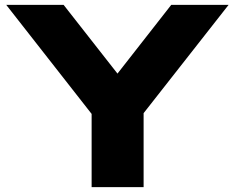

<svg xmlns="http://www.w3.org/2000/svg" viewBox="-20 -770 967 790"><path d="M357 -365.8H570.9V0H357ZM241.7 -750 510.6 -406.9H416.2L684.6 -750H920.6L532.6 -255.6L394.6 -253.3L5.6 -750Z"/></svg>

Font: Unbounded Variable
Style: Regular
Weight: 400
Designer: Luke Prowse, Jean-Baptiste Morizot, Fátima Lázaro, Florian Runge
Foundry: NaN
Version: Version 1.600;FEAKit 1.0